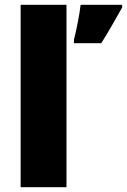

<svg xmlns="http://www.w3.org/2000/svg" viewBox="-20 -780 529 800"><path d="M257 0V-760H66V0ZM489 -749V-760H316C311 -717 298 -653 288 -614V-600H402C439 -659 461 -700 489 -749Z"/></svg>

Font: Noto Sans Lao Looped Black
Style: Regular
Weight: 900
Designer: Mark Frömberg, Ben Mitchell
Foundry: The Fontpad Ltd
Version: Version 1.002